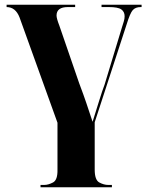

<svg xmlns="http://www.w3.org/2000/svg" viewBox="-20 -556 621 815"><path d="M152 239H455V229H439Q421 229 401.5 218.5Q382 208 382 164V-37L517 -451Q532 -500 543.5 -513Q555 -526 577 -526H581V-536H411V-526H442Q481 -526 495 -516Q509 -506 509 -487Q509 -476 505.5 -465Q502 -454 498 -441L424 -197Q415 -174 400 -125.5Q385 -77 373 -39Q356 -90 346 -120Q336 -150 316 -203L232 -447Q220 -478 220 -490Q220 -526 268 -526H299V-536H8V-526Q46 -526 63 -482L224 -35V164Q225 208 205 218.5Q185 229 168 229H152Z"/></svg>

Font: Noto Serif Display SemiCondensed Extra
Style: Regular
Weight: 800
Width: 4
Designer: Monotype Design Team
Foundry: Monotype Imaging Inc.
Version: Version 1.900